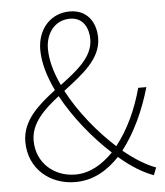

<svg xmlns="http://www.w3.org/2000/svg" viewBox="-53 -786 728 847"><g transform="rotate(-5 310.5 -363.0)"><path d="M177 -583C177 -650 217 -707 285 -707C345 -707 367 -657 367 -609C367 -531 296 -476 220 -419C193 -476 177 -532 177 -583ZM247 13C328 13 390 -26 443 -81C498 -33 550 -3 594 13L607 -20C564 -36 516 -65 465 -107C523 -182 566 -276 595 -377H559C533 -282 494 -197 440 -129C364 -198 284 -294 233 -392C316 -456 402 -518 402 -612C402 -684 362 -739 287 -739C202 -739 143 -673 143 -581C143 -524 162 -461 192 -399C115 -340 42 -277 42 -183C42 -62 136 13 247 13ZM79 -185C79 -262 138 -318 206 -371C259 -273 338 -176 418 -103C370 -54 314 -20 250 -20C157 -20 79 -85 79 -185Z"/></g></svg>

Font: Source Han Sans JP ExtraLight
Style: Regular
Weight: 250
Designer: Ryoko NISHIZUKA 西塚涼子 (kana, bopomofo & ideographs); Paul D. Hunt (Latin, Greek & Cyrillic); Sandoll Communications 산돌커뮤니
Foundry: Adobe
Version: Version 2.001;hotconv 1.0.107;makeotfexe 2.5.65593